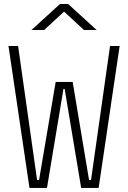

<svg xmlns="http://www.w3.org/2000/svg" viewBox="-20 -918 626 938"><path d="M124 0 21.5 -693.4H68.4L161.1 -39.1H170.9L252 -517.6H335L415 -39.1H424.8L517.6 -693.4H564.5L461.9 0H376.5L295.9 -483.4H290L209.5 0ZM133.8 -771.5 272.9 -898.4H313L452.1 -771.5H390.1L293 -861.3L195.8 -771.5Z"/></svg>

Font: Cascadia Code NF ExtraLight
Style: Regular
Weight: 200
Monospace: yes
Designer: Aaron Bell
Foundry: Saja Typeworks
Version: Version 2404.023; ttfautohint (v1.8.4)